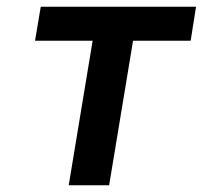

<svg xmlns="http://www.w3.org/2000/svg" viewBox="-20 -550 640 570"><path d="M184 0 255 -429H84L101 -530H562L546 -429H375L304 0Z"/></svg>

Font: Iosevka Curly Extended Oblique
Style: Bold
Weight: 700
Width: 7
Italic angle: -9°
Monospace: yes
Designer: Belleve Invis
Foundry: Belleve Invis
Version: Version 11.1.0; ttfautohint (v1.8.3)